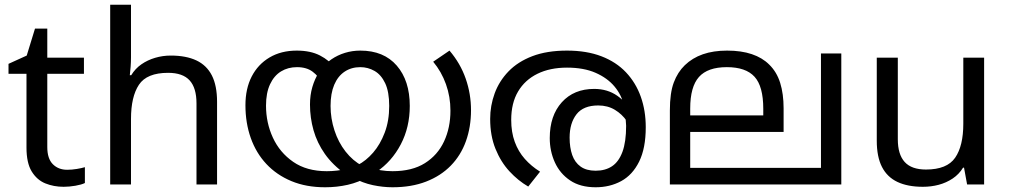

<svg xmlns="http://www.w3.org/2000/svg" viewBox="-20 -780 4267 812"><path d="M264 -62Q284 -62 305 -65.5Q326 -69 339 -73V-6Q325 1 299 5.5Q273 10 249 10Q207 10 171.5 -4.5Q136 -19 114 -55Q92 -91 92 -156V-468H16V-510L93 -545L128 -659H180V-536H335V-468H180V-158Q180 -109 203.5 -85.5Q227 -62 264 -62Z M534 -537Q534 -518 532.5 -498Q531 -478 529 -462H535Q552 -490 578 -508Q604 -526 636 -535.5Q668 -545 702 -545Q767 -545 810.5 -524.5Q854 -504 876 -461Q898 -418 898 -349V0H811V-343Q811 -408 782 -440Q753 -472 691 -472Q601 -472 567.5 -421.5Q534 -371 534 -277V0H446V-760H534Z M1640 12Q1600 12 1557 3Q1514 -6 1472 -29Q1466 -32 1456.5 -36Q1447 -40 1442 -43Q1387 -82 1354 -129Q1321 -176 1306 -229Q1291 -282 1291 -338Q1291 -378 1301 -412Q1311 -446 1328 -473L1335 -484Q1355 -511 1381.5 -529Q1408 -547 1439 -556.5Q1470 -566 1504 -566Q1603 -566 1658 -502.5Q1713 -439 1713 -332Q1713 -242 1675 -169.5Q1637 -97 1572 -53Q1564 -47 1556.5 -42.5Q1549 -38 1539 -33Q1497 -9 1451 1.5Q1405 12 1355 12Q1275 12 1212.5 -14Q1150 -40 1106.5 -86.5Q1063 -133 1040.5 -196.5Q1018 -260 1018 -335Q1018 -405 1044.5 -456.5Q1071 -508 1120 -537Q1169 -566 1235 -566Q1293 -566 1333 -545.5Q1373 -525 1400 -490L1341 -431Q1328 -457 1302.5 -476.5Q1277 -496 1236 -496Q1198 -496 1168.5 -478Q1139 -460 1122 -423.5Q1105 -387 1105 -333Q1105 -261 1134 -198Q1163 -135 1220 -95.5Q1277 -56 1362 -56Q1383 -56 1405 -58.5Q1427 -61 1448 -66Q1459 -70 1471 -74Q1483 -78 1493 -82Q1528 -100 1558 -134.5Q1588 -169 1607 -219Q1626 -269 1626 -332Q1626 -392 1609 -428Q1592 -464 1564 -480Q1536 -496 1504 -496Q1466 -496 1437.5 -477Q1409 -458 1393.5 -421.5Q1378 -385 1378 -332Q1378 -279 1394.5 -228.5Q1411 -178 1441.5 -139Q1472 -100 1513 -78Q1523 -74 1531 -73.5Q1539 -73 1549 -69Q1566 -64 1590 -60Q1614 -56 1640 -56Q1723 -56 1777 -90Q1831 -124 1858 -182Q1885 -240 1885 -312Q1885 -371 1866 -424Q1847 -477 1812 -519L1881 -566Q1927 -512 1949.5 -447.5Q1972 -383 1972 -314Q1972 -243 1950.5 -183Q1929 -123 1886.5 -79.5Q1844 -36 1782 -12Q1720 12 1640 12Z M2378 -566Q2461 -566 2523.5 -542Q2586 -518 2627.5 -474Q2669 -430 2690 -371Q2711 -312 2711 -242Q2711 -153 2683 -96.5Q2655 -40 2607 -14Q2559 12 2499 12Q2434 12 2391 -17Q2348 -46 2326.5 -93.5Q2305 -141 2305 -196Q2305 -291 2356 -347.5Q2407 -404 2493 -404Q2549 -404 2590.5 -375Q2632 -346 2656 -301Q2680 -256 2682 -206L2657 -209Q2650 -240 2630.5 -268.5Q2611 -297 2580.5 -315.5Q2550 -334 2510 -334Q2447 -334 2418 -296.5Q2389 -259 2389 -198Q2389 -156 2400 -124.5Q2411 -93 2435.5 -75.5Q2460 -58 2499 -58Q2540 -58 2568.5 -77Q2597 -96 2612.5 -138Q2628 -180 2628 -248Q2628 -250 2626.5 -270Q2625 -290 2621 -310Q2620 -315 2620 -323Q2620 -331 2618 -335Q2609 -378 2579 -414Q2549 -450 2499 -472Q2449 -494 2378 -494Q2306 -494 2253 -468Q2200 -442 2171 -393Q2142 -344 2142 -273Q2142 -221 2157 -180Q2172 -139 2199.5 -108Q2227 -77 2264 -54L2214 9Q2171 -16 2134.5 -55.5Q2098 -95 2075.5 -150.5Q2053 -206 2053 -277Q2053 -333 2072 -385Q2091 -437 2130.5 -478Q2170 -519 2231.5 -542.5Q2293 -566 2378 -566Z M3538 -554V0H2813V-313Q2813 -387 2829.5 -431Q2846 -475 2876 -504Q2908 -535 2952.5 -550.5Q2997 -566 3055 -566Q3115 -566 3159.5 -551Q3204 -536 3233 -507Q3265 -476 3279.5 -429.5Q3294 -383 3294 -322V-222H2899V-70H3452V-554ZM3054 -496Q2973 -496 2936 -454.5Q2899 -413 2899 -321V-292H3208V-320Q3208 -415 3171 -455.5Q3134 -496 3054 -496Z M4142 -536V0H4070L4057 -71H4053Q4036 -43 4009 -25Q3982 -7 3950 1.5Q3918 10 3883 10Q3819 10 3775.5 -10.5Q3732 -31 3710 -74Q3688 -117 3688 -185V-536H3777V-191Q3777 -127 3806 -95Q3835 -63 3896 -63Q3985 -63 4019.5 -113Q4054 -163 4054 -257V-536Z"/></svg>

Font: hexmalayalam15
Style: Book
Weight: 400
Designer: Jelle Bosma - Monotype Design Team
Foundry: Monotype Imaging Inc.
Version: Version 2.003